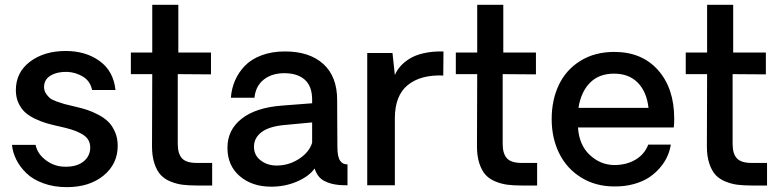

<svg xmlns="http://www.w3.org/2000/svg" viewBox="-20 -770 3242 798"><path d="M257.8 7.8Q203.6 7.8 159.9 -8.3Q116.2 -24.4 89.4 -50.5Q62.5 -76.7 47.6 -106.7Q32.7 -136.7 29.8 -168H127.9Q135.3 -129.9 172.4 -102.8Q209.5 -75.7 255.9 -77.1Q301.8 -77.6 328.4 -99.9Q355 -122.1 355 -157.2Q355 -176.3 345.5 -190.7Q335.9 -205.1 316.4 -215.3Q296.9 -225.6 276.1 -231.9Q255.4 -238.3 224.1 -245.1Q194.8 -251.5 172.6 -258.1Q150.4 -264.6 125.2 -276.6Q100.1 -288.6 83.7 -303.7Q67.4 -318.8 56.6 -342.3Q45.9 -365.7 45.9 -395Q45.9 -469.2 104.7 -513.7Q163.6 -558.1 252.9 -558.1Q336.4 -558.1 394 -516.4Q451.7 -474.6 460 -396H362.8Q355 -433.1 325.2 -451.2Q295.4 -469.2 261.2 -471.2Q219.7 -472.7 191.4 -456.5Q163.1 -440.4 163.1 -408.2Q163.1 -393.6 170.7 -381.8Q178.2 -370.1 186.8 -362.8Q195.3 -355.5 215.8 -348.1Q236.3 -340.8 247.8 -337.6Q259.3 -334.5 287.1 -328.1Q288.1 -327.6 289.1 -327.4Q290 -327.1 291 -327.1Q319.3 -320.8 341.6 -313.5Q363.8 -306.2 388.9 -293Q414.1 -279.8 430.7 -263.2Q447.3 -246.6 458.3 -220.9Q469.2 -195.3 469.2 -164.1Q469.2 -88.4 410.4 -40.3Q351.6 7.8 257.8 7.8Z M797.9 1Q764.2 1 739 -2.2Q713.9 -5.4 688.7 -15.6Q663.6 -25.9 647.7 -43.2Q631.8 -60.5 621.8 -90.6Q611.8 -120.6 611.8 -162.1L612.8 -461.9H523.9V-551.8H612.8V-750H721.2V-551.8H856.9V-460.9L718.8 -461.9V-171.9Q718.8 -131.3 736.3 -112.1Q753.9 -92.8 797.9 -92.8H861.8V1Z M1107.4 5.9Q1027.3 5.9 976.3 -38.1Q925.3 -82 925.3 -155.8Q925.3 -230 984.1 -276.4Q1043 -322.8 1151.4 -331.1L1277.3 -340.8V-356Q1277.3 -411.6 1246.8 -438.7Q1216.3 -465.8 1161.6 -465.8Q1109.9 -465.8 1076.2 -439.2Q1042.5 -412.6 1037.6 -363.8H939.5Q942.4 -401.9 956.8 -435.3Q971.2 -468.8 997.6 -496.3Q1023.9 -523.9 1066.9 -540Q1109.9 -556.2 1164.6 -556.2Q1266.1 -556.2 1323.7 -504.2Q1381.3 -452.1 1381.3 -354Q1381.3 -308.1 1381.8 -237.1Q1382.3 -166 1382.3 -159.2Q1382.3 -119.1 1393.3 -102.5Q1404.3 -85.9 1424.3 -86.9V0Q1402.8 0 1390.6 -1Q1371.6 -2.9 1357.4 -6.6Q1343.3 -10.3 1328.6 -17.6Q1314 -24.9 1303.7 -38.1Q1293.5 -51.3 1287.6 -69.8Q1264.6 -37.1 1214.8 -15.6Q1165 5.9 1107.4 5.9ZM1129.4 -82Q1180.7 -82 1223.1 -109.9Q1265.6 -137.7 1277.3 -176.8V-261.2L1168.5 -251Q1100.1 -245.6 1067.9 -221.4Q1035.6 -197.3 1035.6 -160.2Q1035.6 -124.5 1063.5 -103.3Q1091.3 -82 1129.4 -82Z M1823.2 -556.2 1822.3 -456.1Q1728 -460 1674.6 -416.3Q1621.1 -372.6 1621.1 -277.8V0H1506.3V-549.8H1611.3L1621.1 -458Q1629.4 -477.5 1643.6 -493.9Q1657.7 -510.3 1681.2 -525.4Q1704.6 -540.5 1741 -548.8Q1777.3 -557.1 1823.2 -556.2Z M2148.4 1Q2114.7 1 2089.6 -2.2Q2064.5 -5.4 2039.3 -15.6Q2014.2 -25.9 1998.3 -43.2Q1982.4 -60.5 1972.4 -90.6Q1962.4 -120.6 1962.4 -162.1L1963.4 -461.9H1874.5V-551.8H1963.4V-750H2071.8V-551.8H2207.5V-460.9L2069.3 -461.9V-171.9Q2069.3 -131.3 2086.9 -112.1Q2104.5 -92.8 2148.4 -92.8H2212.4V1Z M2782.2 -276.9Q2782.2 -253.4 2780.3 -240.2H2382.3Q2386.7 -168 2430.7 -126.5Q2474.6 -85 2532.2 -84Q2583.5 -84 2621.1 -106.2Q2658.7 -128.4 2674.3 -168.9H2768.1Q2764.2 -144 2753.7 -120.4Q2743.2 -96.7 2723.6 -73.5Q2704.1 -50.3 2678.2 -33Q2652.3 -15.6 2614.7 -5.1Q2577.1 5.4 2533.2 4.9Q2455.6 4.9 2395.8 -32Q2335.9 -68.8 2304.4 -132.3Q2272.9 -195.8 2272.9 -274.9Q2272.9 -355 2303 -417.7Q2333 -480.5 2392.6 -517.3Q2452.1 -554.2 2533.2 -554.2Q2647.9 -554.2 2715.1 -478.5Q2782.2 -402.8 2782.2 -276.9ZM2532.2 -463.9Q2469.2 -463.9 2431.9 -425.8Q2394.5 -387.7 2384.3 -321.8H2675.3Q2668 -388.2 2631.1 -426Q2594.2 -463.9 2532.2 -463.9Z M3104 1Q3070.3 1 3045.2 -2.2Q3020 -5.4 2994.9 -15.6Q2969.7 -25.9 2953.9 -43.2Q2938 -60.5 2928 -90.6Q2918 -120.6 2918 -162.1L2918.9 -461.9H2830.1V-551.8H2918.9V-750H3027.3V-551.8H3163.1V-460.9L3024.9 -461.9V-171.9Q3024.9 -131.3 3042.5 -112.1Q3060.1 -92.8 3104 -92.8H3168V1Z"/></svg>

Font: Oakes Grotesk Medium
Style: Regular
Weight: 500
Designer: Samuel Oakes
Foundry: Samuel Oakes
Version: Version 1.000;PS 001.000;hotconv 1.0.88;makeotf.lib2.5.64775